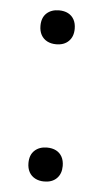

<svg xmlns="http://www.w3.org/2000/svg" viewBox="-44 -535 308 575"><g transform="rotate(5 110.5 -248.0)"><path d="M110.5 -403Q95 -403 83.2 -409.2Q71.5 -415.5 65.2 -427Q59 -438.5 59 -454Q59 -478.5 73.2 -491.8Q87.5 -505 110.5 -505Q126.5 -505 138 -499Q149.5 -493 155.8 -481.5Q162 -470 162 -454Q162 -430.5 148.2 -416.8Q134.5 -403 110.5 -403ZM110.5 9.5Q95 9.5 83.2 3.2Q71.5 -3 65.2 -14.5Q59 -26 59 -41.5Q59 -66 73.2 -79.2Q87.5 -92.5 110.5 -92.5Q126.5 -92.5 138 -86.5Q149.5 -80.5 155.8 -69Q162 -57.5 162 -41.5Q162 -18 148.2 -4.2Q134.5 9.5 110.5 9.5Z"/></g></svg>

Font: Commissioner Thin ExtraLight
Style: Regular
Weight: 250
Version: Version 1.000